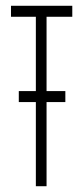

<svg xmlns="http://www.w3.org/2000/svg" viewBox="-20 -644 290 664"><path d="M104 0V-291H45V-329H104V-586H18V-624H230V-586H141V-329H206V-291H141V0Z"/></svg>

Font: Inconsolata UltraCondensed Light
Style: Regular
Weight: 300
Width: 1
Monospace: yes
Designer: Raph Levien, Cyreal, Brenton Simpson
Foundry: Raph Levien, Cyreal, Google
Version: Version 3.001; ttfautohint (v1.8.2.53-6de2)